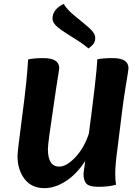

<svg xmlns="http://www.w3.org/2000/svg" viewBox="-20 -968 704 998"><path d="M442 -274Q482 -576 486 -660Q517 -666 566 -666Q648 -666 648 -613Q648 -608 643.5 -581Q639 -554 630.5 -501Q622 -448 615 -392L591 -199Q579 -113 579 -67Q579 -33 583 -8Q547 3 491 3Q444 3 429 -13.5Q414 -30 414 -65Q414 -68 415.5 -77Q417 -86 419 -102Q421 -118 423 -132Q380 -64 323 -27Q266 10 211 10Q144 10 107.5 -38Q71 -86 71 -157Q71 -181 96 -369Q121 -557 126 -659Q157 -666 206 -666Q288 -666 288 -613Q288 -610 284 -586Q280 -562 272.5 -513.5Q265 -465 259 -421Q229 -224 229 -193Q229 -102 288 -102Q326 -102 372 -151Q418 -200 442 -274ZM311 -948Q329 -917 371.5 -883Q414 -849 444.5 -822Q475 -795 475 -772Q475 -754 467.5 -742.5Q460 -731 440 -716Q410 -742 359 -773Q308 -804 280.5 -826Q253 -848 253 -872Q253 -919 311 -948Z"/></svg>

Font: Overlock Black
Style: Italic
Weight: 900
Designer: Dario Muhafara
Foundry: Dario Manuel Muhafara
Version: Version 1.002